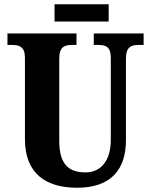

<svg xmlns="http://www.w3.org/2000/svg" viewBox="-20 -871 708 901"><path d="M236 -770H490V-851H236ZM342 10C504 10 571 -79 571 -213V-596C571 -652 597 -660 630 -660H654V-714H420V-660H442C476 -660 500 -652 500 -600V-215C500 -112 449 -62 382 -62C304 -62 258 -98 258 -210V-596C258 -652 284 -660 317 -660H339V-714H15V-660H38C70 -660 97 -652 97 -600V-218C97 -54 198 10 342 10Z"/></svg>

Font: Noto Serif Sinhala Condensed ExtraBold
Style: Regular
Weight: 800
Width: 3
Designer: Jelle Bosma - Monotype Design Team
Foundry: Monotype Imaging Inc.
Version: Version 2.007